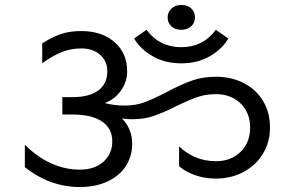

<svg xmlns="http://www.w3.org/2000/svg" viewBox="-20 -783 1187 773"><path d="M80 -110V-200Q182 -100 302 -100Q360 -100 396 -131.5Q432 -163 432 -214Q432 -266 390.5 -294Q349 -322 272 -322H231V-392H272Q340 -392 376 -419Q412 -446 412 -496Q412 -537 383 -562.5Q354 -588 307 -588Q264 -588 226.5 -572.5Q189 -557 150 -528V-608Q184 -631 221 -644.5Q258 -658 307 -658Q390 -658 441 -613.5Q492 -569 492 -496Q492 -454 467.5 -419Q443 -384 402 -368Q439 -358 483 -358Q526 -358 562.5 -371.5Q599 -385 652 -413Q709 -443 752.5 -458.5Q796 -474 849 -474Q911 -474 960.5 -449Q1010 -424 1038.5 -377.5Q1067 -331 1067 -269Q1067 -211 1038.5 -164Q1010 -117 960 -90.5Q910 -64 849 -64Q805 -64 766 -77.5Q727 -91 701 -114V-194Q729 -166 767 -150Q805 -134 849 -134Q910 -134 948.5 -171.5Q987 -209 987 -269Q987 -329 948.5 -366.5Q910 -404 849 -404Q808 -404 772.5 -391.5Q737 -379 688 -355Q637 -329 598.5 -316Q560 -303 513 -303Q491 -303 471 -306Q512 -265 512 -204Q512 -153 486 -113.5Q460 -74 412 -52Q364 -30 302 -30Q181 -30 80 -110ZM710 -528Q644 -528 594 -557Q544 -586 520 -628L570 -663Q622 -593 710 -593Q797 -593 849 -663L899 -628Q875 -586 825.5 -557Q776 -528 710 -528ZM655 -713Q655 -735 670.5 -749Q686 -763 710 -763Q735 -763 750 -749Q765 -735 765 -713Q765 -691 749.5 -677Q734 -663 710 -663Q685 -663 670 -677Q655 -691 655 -713Z"/></svg>

Font: Madhuban Light
Style: Regular
Weight: 300
Designer: jaikishan Patel
Foundry: MagicType
Version: Version 1.000